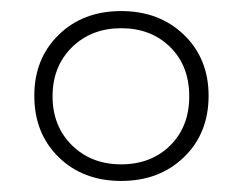

<svg xmlns="http://www.w3.org/2000/svg" viewBox="-20 -784 438 347"><path d="M357 -611Q357 -543 312.5 -500Q268 -457 199 -457Q130 -457 86 -500Q42 -543 42 -611Q42 -678 86 -721Q130 -764 199 -764Q268 -764 312.5 -721Q357 -678 357 -611ZM75 -610Q75 -556 110 -521.5Q145 -487 199 -487Q253 -487 287.5 -521Q322 -555 322 -610Q322 -665 287.5 -699Q253 -733 199 -733Q145 -733 110 -698.5Q75 -664 75 -610Z"/></svg>

Font: Gontserrat ExtraLight
Style: Regular
Weight: 275
Designer: Julieta Ulanovsky
Foundry: Julieta Ulanovsky
Version: Version 6.001